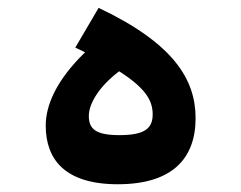

<svg xmlns="http://www.w3.org/2000/svg" viewBox="-20 -474 626 498"><path d="M285.6 3.9C424.8 3.9 487.3 -61 487.3 -167.5C487.3 -267.6 430.7 -361.3 235.8 -453.6L175.3 -350.6C184.1 -346.2 192.4 -342.3 200.7 -338.4C125.5 -265.6 98.6 -200.2 98.6 -148.4C98.6 -60.5 148.4 3.9 285.6 3.9ZM289.1 -289.1C359.4 -244.1 376 -211.9 376 -177.2C376 -140.1 354 -123.5 289.6 -123.5C228 -123.5 210.4 -139.6 210.4 -173.3C210.4 -205.6 237.3 -250 289.1 -289.1Z"/></svg>

Font: Cascadia Mono SemiBold
Style: Regular
Weight: 600
Monospace: yes
Designer: Aaron Bell
Foundry: Saja Typeworks
Version: Version 2404.023